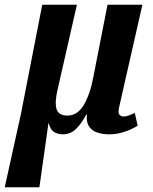

<svg xmlns="http://www.w3.org/2000/svg" viewBox="-48 -556 644 809"><path d="M-28 233 40 -75 130 -536H276L195 -180Q182 -126 190 -97.5Q198 -69 236 -69Q279 -69 305.5 -114.5Q332 -160 345 -230L405 -536H552L455 -109Q448 -81 455 -73Q462 -65 473 -65Q484 -65 496.5 -70Q509 -75 520 -80L532 -26Q471 10 412 10Q386 10 363.5 3Q341 -4 328 -22Q315 -40 318 -73H315Q298 -39 274 -14.5Q250 10 217 10Q195 10 179 -0.5Q163 -11 158 -36H156L118 233Z"/></svg>

Font: Noto Serif Condensed
Style: Bold Italic
Weight: 700
Width: 3
Italic angle: -12°
Designer: Monotype Design Team
Foundry: Monotype Imaging Inc.
Version: Version 2.014